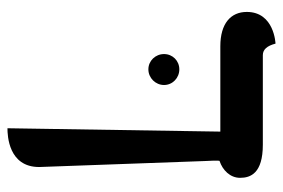

<svg xmlns="http://www.w3.org/2000/svg" viewBox="-142 -450 759 515"><g transform="rotate(90 237.5 -192.5)"><path d="M412 -361C410 -400 411 -402 412 -402C436 -410 457 -430 457 -457C457 -485 445 -518 368 -518H128C113 -518 103 -529 97 -552C97 -552 12 -549 12 -475C12 -432 43 -404 104 -404H333L324 167C344 167 428 164 428 82ZM125 -253C125 -230 143 -211 166 -211C189 -211 208 -230 208 -253C208 -276 189 -294 166 -294C143 -294 125 -276 125 -253Z"/></g></svg>

Font: Libertinus Serif Semibold
Style: Regular
Weight: 600
Designer: Philipp H. Poll, Khaled Hosny
Foundry: Caleb Maclennan
Version: Version 7.050;RELEASE